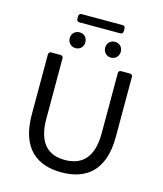

<svg xmlns="http://www.w3.org/2000/svg" viewBox="-128 -972 917 1078"><g transform="rotate(15 330.5 -433.0)"><path d="M195.3 -861.3V-844.7C195.3 -835 201.2 -829.1 210.9 -829.1H449.2C459 -829.1 464.8 -835 464.8 -844.7V-861.3C464.8 -871.1 459 -877 449.2 -877H210.9C201.2 -877 195.3 -871.1 195.3 -861.3ZM181.6 -729.5C181.6 -703.1 201.2 -683.6 227.5 -683.6C253.9 -683.6 272.5 -703.1 272.5 -729.5C272.5 -756.8 253.9 -775.4 227.5 -775.4C201.2 -775.4 181.6 -756.8 181.6 -729.5ZM387.7 -729.5C387.7 -703.1 407.2 -683.6 432.6 -683.6C459 -683.6 478.5 -703.1 478.5 -729.5C478.5 -756.8 459 -775.4 432.6 -775.4C407.2 -775.4 387.7 -756.8 387.7 -729.5ZM86.9 -260.7C86.9 -59.6 192.4 10.7 331.1 10.7C468.8 10.7 575.2 -59.6 575.2 -260.7V-609.4C575.2 -619.1 569.3 -625 559.6 -625H508.8C499 -625 493.2 -619.1 493.2 -609.4V-258.8C493.2 -109.4 421.9 -61.5 331.1 -61.5C241.2 -61.5 171.9 -109.4 171.9 -258.8V-609.4C171.9 -619.1 166 -625 156.2 -625H102.5C92.8 -625 86.9 -619.1 86.9 -609.4Z"/></g></svg>

Font: Ed Sans Neue
Style: Regular
Weight: 400
Designer: Stephen Hutchings
Version: Version 1.004;PS 001.004;hotconv 1.0.88;makeotf.lib2.5.64775